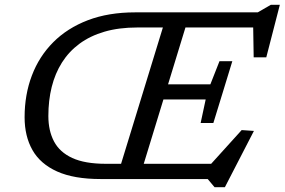

<svg xmlns="http://www.w3.org/2000/svg" viewBox="-20 -746 1186 800"><path d="M678 -694.5H772L559.5 0H465ZM543 -694.5H1054L1108.5 -726H1146L1089.5 -507H1037L1034.5 -659L1056 -631.5H552.5Q475.5 -631.5 415.5 -614Q355.5 -596.5 311.2 -563.8Q267 -531 238.2 -485.5Q209.5 -440 195.5 -383.8Q181.5 -327.5 181.5 -262.5Q181.5 -201.5 205 -156.8Q228.5 -112 281 -87.8Q333.5 -63.5 421 -63.5H886.5L834.5 -35.5L987 -204L1038 -200.5L917 34H874L845.5 0H399Q288 0 218 -31.5Q148 -63 115.2 -120.8Q82.5 -178.5 82.5 -257.5Q82.5 -351.5 112.8 -431.2Q143 -511 201.8 -570Q260.5 -629 346.2 -661.8Q432 -694.5 543 -694.5ZM869 -233.5H816L837 -331.5H605L624.5 -394.5H856.5L894.5 -491H948L908.5 -362Z"/></svg>

Font: Newsreader 10pt
Style: Italic
Weight: 400
Italic angle: -17°
Version: Version 1.003